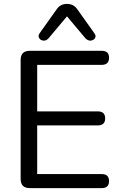

<svg xmlns="http://www.w3.org/2000/svg" viewBox="-20 -966 624 986"><path d="M133 0Q86 0 86 -47V-658Q86 -705 133 -705H503Q540 -705 540 -670Q540 -633 503 -633H171V-394H482Q520 -394 520 -358Q520 -322 482 -322H171V-72H503Q540 -72 540 -36Q540 0 503 0ZM229 -769Q217 -756 202.5 -757.5Q188 -759 181 -770.5Q174 -782 184 -796L270 -917Q281 -933 294.5 -939.5Q308 -946 324 -946Q340 -946 353.5 -939.5Q367 -933 378 -917L464 -796Q475 -782 468 -770.5Q461 -759 446.5 -757.5Q432 -756 419 -769L324 -882Z"/></svg>

Font: Chiron GoRound TC N
Style: Regular
Weight: 350
Designer: Ryoko NISHIZUKA 西塚涼子 (kana, bopomofo & ideographs); Paul D. Hunt (Latin, Greek & Cyrillic); Sandoll Communications 산돌커뮤니
Foundry: Adobe
Version: Version 1.000;hotconv 1.1.1;makeotfexe 2.6.0